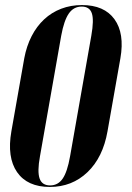

<svg xmlns="http://www.w3.org/2000/svg" viewBox="-20 -729 520 759"><path d="M25 -210 76 -499Q85 -547 105 -586Q125 -625 154.5 -652.5Q184 -680 222 -694.5Q260 -709 304 -709Q392 -709 432.5 -653Q473 -597 456 -499L405 -210Q387 -107 326 -48.5Q265 10 177 10Q88 10 47.5 -48.5Q7 -107 25 -210ZM222 -588 138 -111Q127 -51 136.5 -23.5Q146 4 178 4Q209 4 227.5 -22.5Q246 -49 257 -111L341 -588Q352 -650 343 -676.5Q334 -703 303 -703Q271 -703 252 -675.5Q233 -648 222 -588Z"/></svg>

Font: Moniqa Black Ita Display
Style: Italic
Weight: 900
Italic angle: -10°
Designer: Rajesh Rajput
Foundry: Rajesh Rajput
Version: Version 1.000